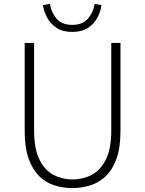

<svg xmlns="http://www.w3.org/2000/svg" viewBox="-20 -947 740 980"><path d="M349 13Q303 13 259 -0.5Q215 -14 181 -47Q147 -80 126.5 -136.5Q106 -193 106 -278V-728H154V-284Q154 -187 181.5 -132Q209 -77 253.5 -54Q298 -31 349 -31Q402 -31 447 -54Q492 -77 520 -132Q548 -187 548 -284V-728H595V-278Q595 -193 574.5 -136.5Q554 -80 519 -47Q484 -14 439.5 -0.5Q395 13 349 13ZM349 -784Q300 -784 268.5 -805Q237 -826 220.5 -857.5Q204 -889 199 -921L235 -927Q241 -885 268 -852.5Q295 -820 349 -820Q402 -820 429.5 -852.5Q457 -885 463 -927L498 -921Q494 -889 477.5 -857.5Q461 -826 429.5 -805Q398 -784 349 -784Z"/></svg>

Font: Noto Sans KR ExtraLight
Style: Regular
Weight: 250
Designer: Ryoko NISHIZUKA  (kana, bopomofo & ideographs); Paul D. Hunt (Latin, Greek & Cyrillic); Sandoll Communications , Soo-you
Foundry: Adobe
Version: Version 2.004-H2;hotconv 1.0.118;makeotfexe 2.5.65603